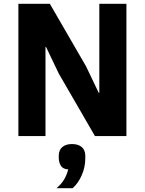

<svg xmlns="http://www.w3.org/2000/svg" viewBox="-20 -718 764 1013"><path d="M77 0ZM290 -330 223 -470H220V0H77V-698H243L434 -368L501 -228H504V-698H647V0H481ZM360 42Q393 42 411.5 58Q430 74 430 104V118Q430 164 411 207Q392 250 363 275H278Q304 253 318 229.5Q332 206 340 176Q311 174 300.5 155.5Q290 137 290 115V104Q290 74 308.5 58Q327 42 360 42Z"/></svg>

Font: Aneliza ExtraBold
Style: Regular
Weight: 800
Designer: Mike Abbink, Paul van der Laan, Pieter van Rosmalen
Foundry: Bold Monday
Version: Version 3.001;September 8, 2019;FontCreator 11.5.0.2425 64-b